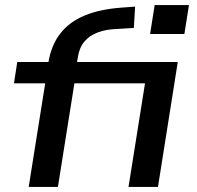

<svg xmlns="http://www.w3.org/2000/svg" viewBox="-20 -736 777 756"><path d="M93 0 158 -408H35L48 -492H203L165 -459L170 -487Q181 -557 217 -603.5Q253 -650 313.5 -675Q374 -700 459 -706L512 -710L507 -626L442 -622Q399 -621 365.5 -608.5Q332 -596 312 -572Q292 -548 286 -508L279 -466L257 -492H680L602 0H486L551 -408H273L208 0ZM571 -602 589 -716H724L706 -602Z"/></svg>

Font: Nunito Sans 10pt Expanded SemiBold
Style: Italic
Weight: 600
Width: 7
Italic angle: -9°
Designer: Vernon Adams
Foundry: Vernon Adams
Version: Version 3.101;gftools[0.9.27]